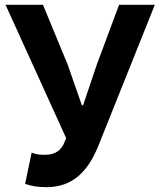

<svg xmlns="http://www.w3.org/2000/svg" viewBox="-20 -761 661 795"><path d="M172 14C282 14 345 -52 388 -159L621 -741H473L381 -494L324 -325H319L260 -494L158 -741H3L254 -189L242 -161C226 -132 201 -120 164 -120C136 -120 124 -124 111 -129L84 0C105 8 132 14 172 14Z"/></svg>

Font: Noto Sans Mono CJK SC
Style: Bold
Weight: 700
Designer: Ryoko NISHIZUKA 西塚涼子 (kana, bopomofo & ideographs); Paul D. Hunt (Latin, Greek & Cyrillic); Sandoll Communications 산돌커뮤니
Foundry: Adobe
Version: Version 2.004;hotconv 1.0.118;makeotfexe 2.5.65603